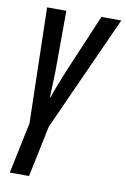

<svg xmlns="http://www.w3.org/2000/svg" viewBox="-88 -592 581 884"><g transform="rotate(10 203.0 -149.5)"><path d="M22 240 72 1 59 -539H149L148 -253Q147 -229 146 -199.5Q145 -170 144 -134H147Q156 -163 168.5 -194.5Q181 -226 195 -261L313 -539H406L162 1L112 240Z"/></g></svg>

Font: Noto Sans ExtraCondensed Medium
Style: Italic
Weight: 500
Width: 2
Italic angle: -12°
Designer: Monotype Design Team
Foundry: Monotype Imaging Inc.
Version: Version 2.013; ttfautohint (v1.8.4.7-5d5b)